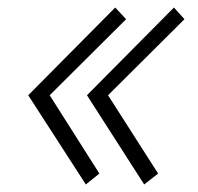

<svg xmlns="http://www.w3.org/2000/svg" viewBox="-20 -510 525 510"><path d="M267 -257 470 -459 442 -490 211 -257 363 -20 400 -49ZM112 -257 315 -459 286 -490 55 -257 208 -20 244 -49Z"/></svg>

Font: Jost Light
Style: Italic
Weight: 300
Italic angle: -5°
Version: Version 3.710